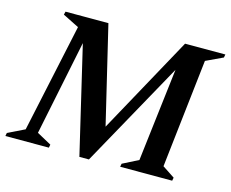

<svg xmlns="http://www.w3.org/2000/svg" viewBox="-102 -794 1126 934"><g transform="rotate(15 461.5 -327.5)"><path d="M-7 0 -4 -16 80 -57 197 -603 115 -644 119 -660H335L452 -170L721 -660H924L921 -644L836 -604L774 -57L836 -16L833 0H571L574 -16L653 -56L709 -525L415 5H367L240 -534L142 -56L215 -16L212 0Z"/></g></svg>

Font: Spectral SemiBold
Style: Italic
Weight: 600
Italic angle: -10°
Designer: Jean-Baptiste Levee
Foundry: Production Type
Version: Version 2.001